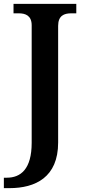

<svg xmlns="http://www.w3.org/2000/svg" viewBox="-37 -734 438 994"><path d="M-17 240H12C146 240 264 184 264 4V-600C264 -653 295 -665 331 -665H358V-714H33V-665H61C95 -665 127 -653 127 -603V5C127 142 70 186 -2 186H-17Z"/></svg>

Font: Noto Serif Ethiopic SemiBold
Style: Regular
Weight: 600
Designer: Monotype Design Team
Foundry: Monotype Imaging Inc.
Version: Version 2.102